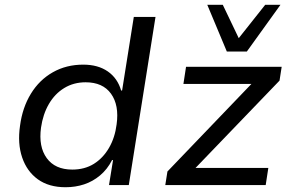

<svg xmlns="http://www.w3.org/2000/svg" viewBox="-20 -776 1224 805"><path d="M255 9Q185 9 139 -24Q93 -57 73 -115.5Q53 -174 64 -249Q74 -325 109.5 -383Q145 -441 201.5 -473Q258 -505 329 -505Q391 -505 432 -476.5Q473 -448 488 -396L492 -397L541 -705H632L520 0H437L454 -105H450Q430 -66 399.5 -40.5Q369 -15 332.5 -3Q296 9 255 9ZM283 -65Q335 -65 373.5 -89Q412 -113 437 -156Q462 -199 469 -255Q480 -335 445.5 -383Q411 -431 339 -431Q289 -431 249.5 -407Q210 -383 185 -340Q160 -297 152 -241Q141 -161 176 -113Q211 -65 283 -65ZM673 0 682 -57 1059 -450V-424H749L760 -496H1161L1152 -438L772 -43V-72H1105L1094 0ZM931 -560 849 -756H914L981 -616L1092 -756H1156L1015 -560Z"/></svg>

Font: Nunito Sans 7pt
Style: Italic
Weight: 400
Italic angle: -9°
Designer: Vernon Adams
Foundry: Vernon Adams
Version: Version 3.101;gftools[0.9.27]